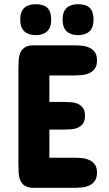

<svg xmlns="http://www.w3.org/2000/svg" viewBox="-20 -901 521 921"><path d="M333 -683.6Q352.5 -683.6 372.6 -681.6Q392.6 -679.7 408.7 -672.4Q424.8 -665 435.1 -650.6Q445.3 -636.2 445.3 -611.3Q445.3 -586.4 435.1 -572Q424.8 -557.6 408.7 -550.3Q392.6 -543 372.6 -541Q352.5 -539.1 333 -539.1H216.8V-412.1H278.3Q297.9 -412.1 317.6 -410.9Q337.4 -409.7 352.8 -403.1Q368.2 -396.5 377.9 -383.1Q387.7 -369.6 387.7 -345.7Q387.7 -321.3 377.9 -308.1Q368.2 -294.9 352.8 -288.3Q337.4 -281.7 317.6 -280.5Q297.9 -279.3 278.3 -279.3H216.8V-144.5H333Q352.5 -144.5 372.6 -142.6Q392.6 -140.6 408.7 -133.3Q424.8 -126 435.1 -111.8Q445.3 -97.7 445.3 -73.2Q445.3 -47.9 434.8 -33.2Q424.3 -18.6 408.2 -11.2Q392.1 -3.9 372.1 -2Q352.1 0 333 0H141.6Q114.3 0 99.4 -9.8Q84.5 -19.5 77.6 -35.4Q70.8 -51.3 69.6 -71.3Q68.4 -91.3 68.4 -112.3V-571.3Q68.4 -592.3 69.6 -612.3Q70.8 -632.3 77.6 -648.2Q84.5 -664.1 99.4 -673.8Q114.3 -683.6 141.6 -683.6ZM225.6 -806.6Q225.6 -769 206.1 -750.7Q186.5 -732.4 151.4 -732.4Q116.2 -732.4 96.7 -750.7Q77.1 -769 77.1 -806.6Q77.1 -845.7 96.7 -863.3Q116.2 -880.9 151.4 -880.9Q189 -880.9 207.3 -863.3Q225.6 -845.7 225.6 -806.6ZM428.7 -806.6Q428.7 -769 409.2 -750.7Q389.6 -732.4 354.5 -732.4Q319.3 -732.4 299.8 -750.7Q280.3 -769 280.3 -806.6Q280.3 -845.7 299.8 -863.3Q319.3 -880.9 354.5 -880.9Q392.1 -880.9 410.4 -863.3Q428.7 -845.7 428.7 -806.6Z"/></svg>

Font: Concert One
Style: Regular
Weight: 400
Version: Version 1.003